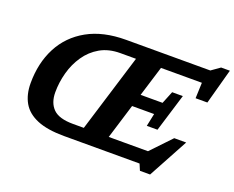

<svg xmlns="http://www.w3.org/2000/svg" viewBox="-124 -961 1481 1216"><g transform="rotate(20 617.0 -353.0)"><path d="M550 -707H1117L1175 -748H1234L1169 -510H1089.5L1093.5 -615.5H818L755 -411H903L937 -495H1009L931 -240H859L877 -326H728.5L656.5 -91.5H921L1049 -226H1129.5L984 42.5H915.5L897.5 0H389Q275.5 0 206.5 -28.8Q137.5 -57.5 106.2 -112Q75 -166.5 75 -243Q75 -379 129.5 -483.8Q184 -588.5 290 -647.8Q396 -707 550 -707ZM415.5 -91.5H488.5L649.5 -615.5H544.5Q466 -615.5 409 -582.8Q352 -550 314.8 -495.5Q277.5 -441 259.5 -374.8Q241.5 -308.5 241.5 -242Q241.5 -171 281.2 -131.2Q321 -91.5 415.5 -91.5Z"/></g></svg>

Font: Newsreader 6pt SemiBold
Style: Italic
Weight: 600
Italic angle: -17°
Designer: Hugues Gentile
Foundry: Production Type
Version: Version 1.003; ttfautohint (v1.8.3)